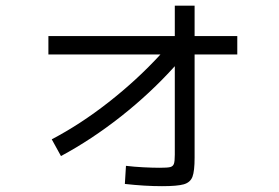

<svg xmlns="http://www.w3.org/2000/svg" viewBox="-20 -637 978 672"><path d="M541.5 -446.3H149.4V-510.7H591.8V-617.2H661.1V-510.7H810.5V-446.3H661.1V-85Q661.1 -38.1 653.6 -18.3Q646 1.5 623.3 8.1Q600.6 14.6 546.9 14.6Q487.3 14.6 417 6.8L420.9 -56.6Q448.7 -53.2 481.4 -51.5Q514.2 -49.8 539.1 -49.8Q565.9 -49.8 575.7 -52.2Q585.4 -54.7 588.6 -63.5Q591.8 -72.3 591.8 -95.7V-405.3Q506.3 -310.5 403.1 -229.2Q299.8 -147.9 193.4 -90.8L161.1 -149.4Q261.2 -201.7 360.8 -279.8Q460.4 -357.9 541.5 -446.3Z"/></svg>

Font: Pretendard JP
Style: Regular
Weight: 400
Designer: Base glyphs from Inter by Rasmus Andersson; Hangeul glyphs from Noto Sans CJK(Source Han Sans) by Jang Soo-young and Kan
Foundry: Kil Hyung-jin
Version: Version 1.309